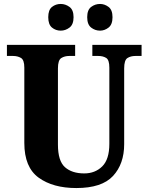

<svg xmlns="http://www.w3.org/2000/svg" viewBox="-20 -941 751 971"><path d="M366 10Q495 10 551.5 -51Q608 -112 608 -212V-595Q608 -637 624.5 -647.5Q641 -658 665 -658H696V-714H447V-658H477Q501 -658 517 -648Q533 -638 533 -599V-214Q533 -135 497 -99.5Q461 -64 406 -64Q344 -64 308.5 -95.5Q273 -127 273 -210V-595Q273 -637 290 -647.5Q307 -658 330 -658H360V-714H15V-658H46Q69 -658 86 -648Q103 -638 103 -599V-218Q103 -95 175.5 -42.5Q248 10 366 10ZM486 -786Q509 -786 529 -801.5Q549 -817 549 -854Q549 -891 529 -906Q509 -921 486 -921Q461 -921 441 -906Q421 -891 421 -854Q421 -817 441 -801.5Q461 -786 486 -786ZM287 -786Q311 -786 331.5 -801.5Q352 -817 352 -854Q352 -891 331.5 -906Q311 -921 287 -921Q262 -921 243 -906Q224 -891 224 -854Q224 -817 243 -801.5Q262 -786 287 -786Z"/></svg>

Font: Noto Serif SemiCondensed Extra
Style: Regular
Weight: 800
Width: 4
Designer: Monotype Design Team
Foundry: Monotype Imaging Inc.
Version: Version 1.002